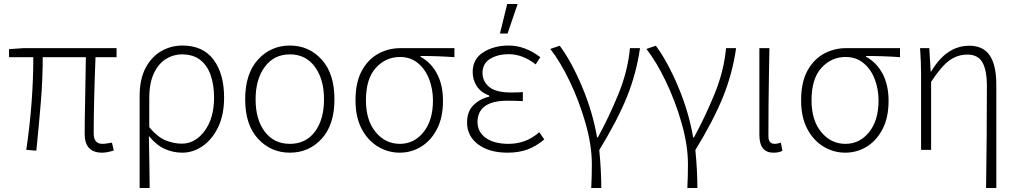

<svg xmlns="http://www.w3.org/2000/svg" viewBox="-20 -750 5071 957"><path d="M489 11Q402 11 402 -83Q402 -139 405 -289L408 -465H193Q193 -355 183.5 -240.5Q174 -126 163 -18L161 1L111 -3Q146 -240 146 -465H25V-505L95 -510H561V-465H456Q447 -233 447 -85Q447 -33 491 -33Q505 -33 525 -37L538 -39L547 0Q514 11 489 11Z M726 187H676V-271Q676 -355 705.5 -411Q735 -467 783.5 -495Q832 -523 889 -523Q992 -523 1044.5 -452.5Q1097 -382 1097 -264Q1097 -177 1067 -115.5Q1037 -54 989.5 -21.5Q942 11 889 11Q843 11 801.5 -7.5Q760 -26 722 -72Q725 66 726 187ZM886 -34Q953 -34 1000 -97.5Q1047 -161 1047 -264Q1047 -325 1030.5 -374Q1014 -423 978.5 -451Q943 -479 886 -479Q844 -479 807 -456Q770 -433 747 -384.5Q724 -336 724 -260V-116Q767 -65 807.5 -49.5Q848 -34 886 -34Z M1425 11Q1330 11 1266 -58.5Q1202 -128 1202 -255Q1202 -383 1266 -453Q1330 -523 1425 -523Q1520 -523 1583.5 -453Q1647 -383 1647 -255Q1647 -128 1583.5 -58.5Q1520 11 1425 11ZM1425 -33Q1504 -33 1549.5 -93.5Q1595 -154 1595 -255Q1595 -355 1549.5 -417Q1504 -479 1425 -479Q1346 -479 1300 -417Q1254 -355 1254 -255Q1254 -154 1300 -93.5Q1346 -33 1425 -33Z M1972 11Q1914 11 1863.5 -19.5Q1813 -50 1782.5 -108Q1752 -166 1752 -250Q1752 -340 1783.5 -397.5Q1815 -455 1866 -482.5Q1917 -510 1975 -510H2245V-465Q2164 -471 2076 -471V-467Q2129 -438 2158.5 -382Q2188 -326 2188 -247Q2188 -165 2158.5 -107.5Q2129 -50 2080 -19.5Q2031 11 1972 11ZM1973 -33Q2044 -33 2091 -91.5Q2138 -150 2138 -249Q2138 -306 2119 -355.5Q2100 -405 2063 -435.5Q2026 -466 1974 -466Q1903 -466 1853.5 -412Q1804 -358 1804 -250Q1804 -150 1852.5 -91.5Q1901 -33 1973 -33Z M2510 -583H2472L2508 -730H2560ZM2510 11Q2418 11 2363 -30.5Q2308 -72 2308 -139Q2308 -195 2340.5 -226.5Q2373 -258 2418 -268V-274Q2377 -289 2356.5 -320.5Q2336 -352 2336 -391Q2336 -456 2389 -489.5Q2442 -523 2516 -523Q2597 -523 2673 -465L2650 -429Q2585 -480 2515 -480Q2462 -480 2423.5 -457Q2385 -434 2385 -386Q2385 -345 2418 -317Q2451 -289 2527 -289Q2560 -289 2586 -291V-246Q2547 -248 2510 -248Q2362 -248 2360 -143Q2360 -92 2401.5 -62.5Q2443 -33 2515 -33Q2602 -33 2668 -91L2693 -55Q2651 -20 2608 -4.5Q2565 11 2510 11Z M2977 187H2927Q2930 125 2930 69Q2930 -26 2898.5 -136Q2867 -246 2820 -344Q2773 -442 2723 -506L2770 -522Q2828 -444 2881 -318.5Q2934 -193 2956 -65H2960Q3017 -170 3063 -282.5Q3109 -395 3120 -510H3170Q3152 -384 3105 -267.5Q3058 -151 2967 -2Q2977 99 2977 187Z M3456 187H3406Q3409 125 3409 69Q3409 -26 3377.5 -136Q3346 -246 3299 -344Q3252 -442 3202 -506L3249 -522Q3307 -444 3360 -318.5Q3413 -193 3435 -65H3439Q3496 -170 3542 -282.5Q3588 -395 3599 -510H3649Q3631 -384 3584 -267.5Q3537 -151 3446 -2Q3456 99 3456 187Z M3835 11Q3765 11 3765 -78V-510H3815L3813 -394Q3810 -230 3810 -71Q3810 -33 3842 -33Q3855 -33 3872 -39L3880 1Q3865 11 3835 11Z M4193 11Q4135 11 4084.5 -19.5Q4034 -50 4003.5 -108Q3973 -166 3973 -250Q3973 -340 4004.5 -397.5Q4036 -455 4087 -482.5Q4138 -510 4196 -510H4466V-465Q4385 -471 4297 -471V-467Q4350 -438 4379.5 -382Q4409 -326 4409 -247Q4409 -165 4379.5 -107.5Q4350 -50 4301 -19.5Q4252 11 4193 11ZM4194 -33Q4265 -33 4312 -91.5Q4359 -150 4359 -249Q4359 -306 4340 -355.5Q4321 -405 4284 -435.5Q4247 -466 4195 -466Q4124 -466 4074.5 -412Q4025 -358 4025 -250Q4025 -150 4073.5 -91.5Q4122 -33 4194 -33Z M4946 187H4895Q4899 -77 4899 -321Q4899 -401 4876.5 -439.5Q4854 -478 4802 -478Q4753 -478 4712.5 -449Q4672 -420 4621 -342V-3H4571V-380Q4571 -440 4566 -510H4612L4619 -393H4621Q4697 -522 4811 -522Q4881 -522 4913.5 -473.5Q4946 -425 4946 -327Z"/></svg>

Font: LXGW 975 Gothic SC 200W
Style: Regular
Weight: 200
Version: Version 2.01;February 25, 2021